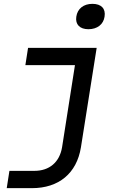

<svg xmlns="http://www.w3.org/2000/svg" viewBox="-20 -799 640 999"><path d="M440 -647C486 -647 518 -672 524 -712C531 -754 507 -779 461 -779C415 -779 383 -754 377 -712C371 -672 395 -647 440 -647ZM15 180H146C286 180 379 103 401 -32L483 -550H126L112 -460H370L303 -33C290 45 237 90 159 90H29Z"/></svg>

Font: JetBrains Mono Medium
Style: Italic
Weight: 436
Italic angle: -9°
Monospace: yes
Designer: Philipp Nurullin, Konstantin Bulenkov
Foundry: JetBrains
Version: Version 2.305